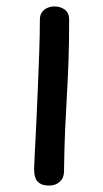

<svg xmlns="http://www.w3.org/2000/svg" viewBox="-20 -562 319 597"><path d="M104 -501Q104 -515 110.5 -524Q117 -533 127.5 -537.5Q138 -542 149 -542Q168 -542 181.5 -532Q195 -522 195 -501Q195 -429 193 -373Q191 -317 188 -266Q185 -215 182.5 -158.5Q180 -102 179 -28Q179 -9 166 3Q153 15 133 15Q114 15 103.5 8Q93 1 89.5 -10.5Q86 -22 86 -37Q86 -46 88 -82Q90 -118 92.5 -170.5Q95 -223 97.5 -283Q100 -343 102 -400Q104 -457 104 -501Z"/></svg>

Font: Playpen Sans Arabic
Style: Regular
Weight: 400
Designer: Azza Alameddine, Laura Meseguer, Veronika Burian, José Scaglione
Foundry: TypeTogether
Version: Version 2.000